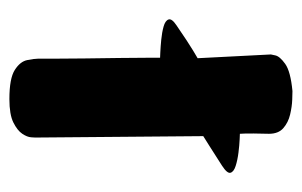

<svg xmlns="http://www.w3.org/2000/svg" viewBox="-137 -506 643 409"><g transform="rotate(90 184.5 -301.5)"><path d="M174 -603Q178 -603 192.5 -602.5Q207 -602 224 -598Q241 -594 253 -583.5Q265 -573 265 -553Q264 -513 264.5 -502Q265 -491 265 -491Q265 -491 277 -490.5Q289 -490 305 -488Q321 -486 333.5 -482Q346 -478 348 -471Q350 -464 333 -453Q305 -435 291.5 -426.5Q278 -418 274 -415.5Q270 -413 270 -413L273 -55Q273 -55 272.5 -46.5Q272 -38 265 -27.5Q258 -17 241 -8.5Q224 0 191 0Q147 0 129 -11.5Q111 -23 108 -38Q105 -53 105 -61Q105 -66 105 -94Q105 -122 104.5 -160Q104 -198 103.5 -235Q103 -272 103 -296.5Q103 -321 103 -321Q103 -321 91.5 -321.5Q80 -322 64.5 -323.5Q49 -325 36.5 -328.5Q24 -332 21.5 -339Q19 -346 34 -356Q72 -382 88 -391.5Q104 -401 104 -401L96 -557Q96 -557 98 -566.5Q100 -576 116 -587.5Q132 -599 174 -603Z"/></g></svg>

Font: Nerko One
Style: Regular
Weight: 400
Designer: Nermin Kahrimanovic
Foundry: Nermin Kahrimanovic
Version: Version 1.101